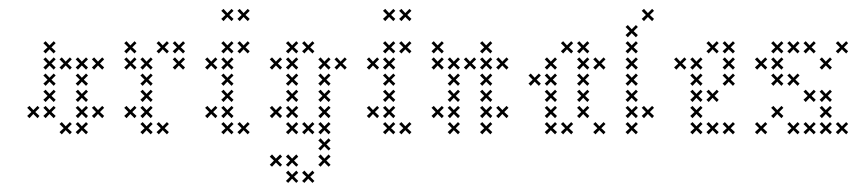

<svg xmlns="http://www.w3.org/2000/svg" viewBox="-20 -301 1897 424"><path d="M102.9 -45 93.6 -53.6 102.9 -62.9 98.6 -67.1 89.3 -57.9 80.7 -67.1 75.7 -62.9 85 -53.6 75.7 -45 80.7 -40 89.3 -49.3 98.6 -40ZM102.9 -80.7 93.6 -89.3 102.9 -98.6 98.6 -102.9 89.3 -93.6 80.7 -102.9 75.7 -98.6 85 -89.3 75.7 -80.7 80.7 -75.7 89.3 -85 98.6 -75.7ZM102.9 -116.4 93.6 -125 102.9 -134.3 98.6 -138.6 89.3 -129.3 80.7 -138.6 75.7 -134.3 85 -125 75.7 -116.4 80.7 -111.4 89.3 -120.7 98.6 -111.4ZM138.6 -9.3 129.3 -17.9 138.6 -27.1 134.3 -31.4 125 -22.1 116.4 -31.4 111.4 -27.1 120.7 -17.9 111.4 -9.3 116.4 -4.3 125 -13.6 134.3 -4.3ZM174.3 -9.3 165 -17.9 174.3 -27.1 170 -31.4 160.7 -22.1 152.1 -31.4 147.1 -27.1 156.4 -17.9 147.1 -9.3 152.1 -4.3 160.7 -13.6 170 -4.3ZM174.3 -152.1 165 -160.7 174.3 -170 170 -174.3 160.7 -165 152.1 -174.3 147.1 -170 156.4 -160.7 147.1 -152.1 152.1 -147.1 160.7 -156.4 170 -147.1ZM102.9 -152.1 93.6 -160.7 102.9 -170 98.6 -174.3 89.3 -165 80.7 -174.3 75.7 -170 85 -160.7 75.7 -152.1 80.7 -147.1 89.3 -156.4 98.6 -147.1ZM174.3 -116.4 165 -125 174.3 -134.3 170 -138.6 160.7 -129.3 152.1 -138.6 147.1 -134.3 156.4 -125 147.1 -116.4 152.1 -111.4 160.7 -120.7 170 -111.4ZM174.3 -80.7 165 -89.3 174.3 -98.6 170 -102.9 160.7 -93.6 152.1 -102.9 147.1 -98.6 156.4 -89.3 147.1 -80.7 152.1 -75.7 160.7 -85 170 -75.7ZM174.3 -45 165 -53.6 174.3 -62.9 170 -67.1 160.7 -57.9 152.1 -67.1 147.1 -62.9 156.4 -53.6 147.1 -45 152.1 -40 160.7 -49.3 170 -40ZM210 -152.1 200.7 -160.7 210 -170 205.7 -174.3 196.4 -165 187.9 -174.3 182.9 -170 192.1 -160.7 182.9 -152.1 187.9 -147.1 196.4 -156.4 205.7 -147.1ZM138.6 -152.1 129.3 -160.7 138.6 -170 134.3 -174.3 125 -165 116.4 -174.3 111.4 -170 120.7 -160.7 111.4 -152.1 116.4 -147.1 125 -156.4 134.3 -147.1ZM67.1 -45 57.9 -53.6 67.1 -62.9 62.9 -67.1 53.6 -57.9 45 -67.1 40 -62.9 49.3 -53.6 40 -45 45 -40 53.6 -49.3 62.9 -40ZM102.9 -187.9 93.6 -196.4 102.9 -205.7 98.6 -210 89.3 -200.7 80.7 -210 75.7 -205.7 85 -196.4 75.7 -187.9 80.7 -182.9 89.3 -192.1 98.6 -182.9ZM210 -45 200.7 -53.6 210 -62.9 205.7 -67.1 196.4 -57.9 187.9 -67.1 182.9 -62.9 192.1 -53.6 182.9 -45 187.9 -40 196.4 -49.3 205.7 -40Z M317.1 -9.3 307.9 -17.9 317.1 -27.1 312.9 -31.4 303.6 -22.1 295 -31.4 290 -27.1 299.3 -17.9 290 -9.3 295 -4.3 303.6 -13.6 312.9 -4.3ZM317.1 -45 307.9 -53.6 317.1 -62.9 312.9 -67.1 303.6 -57.9 295 -67.1 290 -62.9 299.3 -53.6 290 -45 295 -40 303.6 -49.3 312.9 -40ZM317.1 -80.7 307.9 -89.3 317.1 -98.6 312.9 -102.9 303.6 -93.6 295 -102.9 290 -98.6 299.3 -89.3 290 -80.7 295 -75.7 303.6 -85 312.9 -75.7ZM317.1 -116.4 307.9 -125 317.1 -134.3 312.9 -138.6 303.6 -129.3 295 -138.6 290 -134.3 299.3 -125 290 -116.4 295 -111.4 303.6 -120.7 312.9 -111.4ZM317.1 -152.1 307.9 -160.7 317.1 -170 312.9 -174.3 303.6 -165 295 -174.3 290 -170 299.3 -160.7 290 -152.1 295 -147.1 303.6 -156.4 312.9 -147.1ZM281.4 -187.9 272.1 -196.4 281.4 -205.7 277.1 -210 267.9 -200.7 259.3 -210 254.3 -205.7 263.6 -196.4 254.3 -187.9 259.3 -182.9 267.9 -192.1 277.1 -182.9ZM352.9 -9.3 343.6 -17.9 352.9 -27.1 348.6 -31.4 339.3 -22.1 330.7 -31.4 325.7 -27.1 335 -17.9 325.7 -9.3 330.7 -4.3 339.3 -13.6 348.6 -4.3ZM281.4 -45 272.1 -53.6 281.4 -62.9 277.1 -67.1 267.9 -57.9 259.3 -67.1 254.3 -62.9 263.6 -53.6 254.3 -45 259.3 -40 267.9 -49.3 277.1 -40ZM388.6 -187.9 379.3 -196.4 388.6 -205.7 384.3 -210 375 -200.7 366.4 -210 361.4 -205.7 370.7 -196.4 361.4 -187.9 366.4 -182.9 375 -192.1 384.3 -182.9ZM388.6 -152.1 379.3 -160.7 388.6 -170 384.3 -174.3 375 -165 366.4 -174.3 361.4 -170 370.7 -160.7 361.4 -152.1 366.4 -147.1 375 -156.4 384.3 -147.1ZM352.9 -187.9 343.6 -196.4 352.9 -205.7 348.6 -210 339.3 -200.7 330.7 -210 325.7 -205.7 335 -196.4 325.7 -187.9 330.7 -182.9 339.3 -192.1 348.6 -182.9ZM281.4 -152.1 272.1 -160.7 281.4 -170 277.1 -174.3 267.9 -165 259.3 -174.3 254.3 -170 263.6 -160.7 254.3 -152.1 259.3 -147.1 267.9 -156.4 277.1 -147.1Z M495.7 -152.1 486.4 -160.7 495.7 -170 491.4 -174.3 482.1 -165 473.6 -174.3 468.6 -170 477.9 -160.7 468.6 -152.1 473.6 -147.1 482.1 -156.4 491.4 -147.1ZM495.7 -116.4 486.4 -125 495.7 -134.3 491.4 -138.6 482.1 -129.3 473.6 -138.6 468.6 -134.3 477.9 -125 468.6 -116.4 473.6 -111.4 482.1 -120.7 491.4 -111.4ZM495.7 -80.7 486.4 -89.3 495.7 -98.6 491.4 -102.9 482.1 -93.6 473.6 -102.9 468.6 -98.6 477.9 -89.3 468.6 -80.7 473.6 -75.7 482.1 -85 491.4 -75.7ZM495.7 -45 486.4 -53.6 495.7 -62.9 491.4 -67.1 482.1 -57.9 473.6 -67.1 468.6 -62.9 477.9 -53.6 468.6 -45 473.6 -40 482.1 -49.3 491.4 -40ZM495.7 -9.3 486.4 -17.9 495.7 -27.1 491.4 -31.4 482.1 -22.1 473.6 -31.4 468.6 -27.1 477.9 -17.9 468.6 -9.3 473.6 -4.3 482.1 -13.6 491.4 -4.3ZM460 -45 450.7 -53.6 460 -62.9 455.7 -67.1 446.4 -57.9 437.9 -67.1 432.9 -62.9 442.1 -53.6 432.9 -45 437.9 -40 446.4 -49.3 455.7 -40ZM531.4 -9.3 522.1 -17.9 531.4 -27.1 527.1 -31.4 517.9 -22.1 509.3 -31.4 504.3 -27.1 513.6 -17.9 504.3 -9.3 509.3 -4.3 517.9 -13.6 527.1 -4.3ZM495.7 -187.9 486.4 -196.4 495.7 -205.7 491.4 -210 482.1 -200.7 473.6 -210 468.6 -205.7 477.9 -196.4 468.6 -187.9 473.6 -182.9 482.1 -192.1 491.4 -182.9ZM460 -152.1 450.7 -160.7 460 -170 455.7 -174.3 446.4 -165 437.9 -174.3 432.9 -170 442.1 -160.7 432.9 -152.1 437.9 -147.1 446.4 -156.4 455.7 -147.1ZM495.7 -259.3 486.4 -267.9 495.7 -277.1 491.4 -281.4 482.1 -272.1 473.6 -281.4 468.6 -277.1 477.9 -267.9 468.6 -259.3 473.6 -254.3 482.1 -263.6 491.4 -254.3ZM531.4 -259.3 522.1 -267.9 531.4 -277.1 527.1 -281.4 517.9 -272.1 509.3 -281.4 504.3 -277.1 513.6 -267.9 504.3 -259.3 509.3 -254.3 517.9 -263.6 527.1 -254.3ZM531.4 -187.9 522.1 -196.4 531.4 -205.7 527.1 -210 517.9 -200.7 509.3 -210 504.3 -205.7 513.6 -196.4 504.3 -187.9 509.3 -182.9 517.9 -192.1 527.1 -182.9Z M674.3 98.6 665 89.3 674.3 80.7 670 75.7 660.7 85 652.1 75.7 647.1 80.7 656.4 89.3 647.1 98.6 652.1 102.9 660.7 93.6 670 102.9ZM638.6 62.9 629.3 53.6 638.6 45 634.3 40 625 49.3 616.4 40 611.4 45 620.7 53.6 611.4 62.9 616.4 67.1 625 57.9 634.3 67.1ZM602.9 62.9 593.6 53.6 602.9 45 598.6 40 589.3 49.3 580.7 40 575.7 45 585 53.6 575.7 62.9 580.7 67.1 589.3 57.9 598.6 67.1ZM638.6 98.6 629.3 89.3 638.6 80.7 634.3 75.7 625 85 616.4 75.7 611.4 80.7 620.7 89.3 611.4 98.6 616.4 102.9 625 93.6 634.3 102.9ZM710 62.9 700.7 53.6 710 45 705.7 40 696.4 49.3 687.9 40 682.9 45 692.1 53.6 682.9 62.9 687.9 67.1 696.4 57.9 705.7 67.1ZM745.7 -152.1 736.4 -160.7 745.7 -170 741.4 -174.3 732.1 -165 723.6 -174.3 718.6 -170 727.9 -160.7 718.6 -152.1 723.6 -147.1 732.1 -156.4 741.4 -147.1ZM710 -152.1 700.7 -160.7 710 -170 705.7 -174.3 696.4 -165 687.9 -174.3 682.9 -170 692.1 -160.7 682.9 -152.1 687.9 -147.1 696.4 -156.4 705.7 -147.1ZM674.3 -187.9 665 -196.4 674.3 -205.7 670 -210 660.7 -200.7 652.1 -210 647.1 -205.7 656.4 -196.4 647.1 -187.9 652.1 -182.9 660.7 -192.1 670 -182.9ZM602.9 -152.1 593.6 -160.7 602.9 -170 598.6 -174.3 589.3 -165 580.7 -174.3 575.7 -170 585 -160.7 575.7 -152.1 580.7 -147.1 589.3 -156.4 598.6 -147.1ZM638.6 -116.4 629.3 -125 638.6 -134.3 634.3 -138.6 625 -129.3 616.4 -138.6 611.4 -134.3 620.7 -125 611.4 -116.4 616.4 -111.4 625 -120.7 634.3 -111.4ZM638.6 -80.7 629.3 -89.3 638.6 -98.6 634.3 -102.9 625 -93.6 616.4 -102.9 611.4 -98.6 620.7 -89.3 611.4 -80.7 616.4 -75.7 625 -85 634.3 -75.7ZM638.6 -45 629.3 -53.6 638.6 -62.9 634.3 -67.1 625 -57.9 616.4 -67.1 611.4 -62.9 620.7 -53.6 611.4 -45 616.4 -40 625 -49.3 634.3 -40ZM602.9 -45 593.6 -53.6 602.9 -62.9 598.6 -67.1 589.3 -57.9 580.7 -67.1 575.7 -62.9 585 -53.6 575.7 -45 580.7 -40 589.3 -49.3 598.6 -40ZM638.6 -9.3 629.3 -17.9 638.6 -27.1 634.3 -31.4 625 -22.1 616.4 -31.4 611.4 -27.1 620.7 -17.9 611.4 -9.3 616.4 -4.3 625 -13.6 634.3 -4.3ZM674.3 -9.3 665 -17.9 674.3 -27.1 670 -31.4 660.7 -22.1 652.1 -31.4 647.1 -27.1 656.4 -17.9 647.1 -9.3 652.1 -4.3 660.7 -13.6 670 -4.3ZM710 27.1 700.7 17.9 710 9.3 705.7 4.3 696.4 13.6 687.9 4.3 682.9 9.3 692.1 17.9 682.9 27.1 687.9 31.4 696.4 22.1 705.7 31.4ZM710 -9.3 700.7 -17.9 710 -27.1 705.7 -31.4 696.4 -22.1 687.9 -31.4 682.9 -27.1 692.1 -17.9 682.9 -9.3 687.9 -4.3 696.4 -13.6 705.7 -4.3ZM710 -45 700.7 -53.6 710 -62.9 705.7 -67.1 696.4 -57.9 687.9 -67.1 682.9 -62.9 692.1 -53.6 682.9 -45 687.9 -40 696.4 -49.3 705.7 -40ZM710 -80.7 700.7 -89.3 710 -98.6 705.7 -102.9 696.4 -93.6 687.9 -102.9 682.9 -98.6 692.1 -89.3 682.9 -80.7 687.9 -75.7 696.4 -85 705.7 -75.7ZM710 -116.4 700.7 -125 710 -134.3 705.7 -138.6 696.4 -129.3 687.9 -138.6 682.9 -134.3 692.1 -125 682.9 -116.4 687.9 -111.4 696.4 -120.7 705.7 -111.4ZM638.6 -187.9 629.3 -196.4 638.6 -205.7 634.3 -210 625 -200.7 616.4 -210 611.4 -205.7 620.7 -196.4 611.4 -187.9 616.4 -182.9 625 -192.1 634.3 -182.9ZM638.6 -152.1 629.3 -160.7 638.6 -170 634.3 -174.3 625 -165 616.4 -174.3 611.4 -170 620.7 -160.7 611.4 -152.1 616.4 -147.1 625 -156.4 634.3 -147.1Z M852.9 -152.1 843.6 -160.7 852.9 -170 848.6 -174.3 839.3 -165 830.7 -174.3 825.7 -170 835 -160.7 825.7 -152.1 830.7 -147.1 839.3 -156.4 848.6 -147.1ZM852.9 -116.4 843.6 -125 852.9 -134.3 848.6 -138.6 839.3 -129.3 830.7 -138.6 825.7 -134.3 835 -125 825.7 -116.4 830.7 -111.4 839.3 -120.7 848.6 -111.4ZM852.9 -80.7 843.6 -89.3 852.9 -98.6 848.6 -102.9 839.3 -93.6 830.7 -102.9 825.7 -98.6 835 -89.3 825.7 -80.7 830.7 -75.7 839.3 -85 848.6 -75.7ZM852.9 -45 843.6 -53.6 852.9 -62.9 848.6 -67.1 839.3 -57.9 830.7 -67.1 825.7 -62.9 835 -53.6 825.7 -45 830.7 -40 839.3 -49.3 848.6 -40ZM852.9 -9.3 843.6 -17.9 852.9 -27.1 848.6 -31.4 839.3 -22.1 830.7 -31.4 825.7 -27.1 835 -17.9 825.7 -9.3 830.7 -4.3 839.3 -13.6 848.6 -4.3ZM817.1 -45 807.9 -53.6 817.1 -62.9 812.9 -67.1 803.6 -57.9 795 -67.1 790 -62.9 799.3 -53.6 790 -45 795 -40 803.6 -49.3 812.9 -40ZM888.6 -9.3 879.3 -17.9 888.6 -27.1 884.3 -31.4 875 -22.1 866.4 -31.4 861.4 -27.1 870.7 -17.9 861.4 -9.3 866.4 -4.3 875 -13.6 884.3 -4.3ZM852.9 -187.9 843.6 -196.4 852.9 -205.7 848.6 -210 839.3 -200.7 830.7 -210 825.7 -205.7 835 -196.4 825.7 -187.9 830.7 -182.9 839.3 -192.1 848.6 -182.9ZM817.1 -152.1 807.9 -160.7 817.1 -170 812.9 -174.3 803.6 -165 795 -174.3 790 -170 799.3 -160.7 790 -152.1 795 -147.1 803.6 -156.4 812.9 -147.1ZM852.9 -259.3 843.6 -267.9 852.9 -277.1 848.6 -281.4 839.3 -272.1 830.7 -281.4 825.7 -277.1 835 -267.9 825.7 -259.3 830.7 -254.3 839.3 -263.6 848.6 -254.3ZM888.6 -259.3 879.3 -267.9 888.6 -277.1 884.3 -281.4 875 -272.1 866.4 -281.4 861.4 -277.1 870.7 -267.9 861.4 -259.3 866.4 -254.3 875 -263.6 884.3 -254.3ZM888.6 -187.9 879.3 -196.4 888.6 -205.7 884.3 -210 875 -200.7 866.4 -210 861.4 -205.7 870.7 -196.4 861.4 -187.9 866.4 -182.9 875 -192.1 884.3 -182.9Z M995.7 -116.4 986.4 -125 995.7 -134.3 991.4 -138.6 982.1 -129.3 973.6 -138.6 968.6 -134.3 977.9 -125 968.6 -116.4 973.6 -111.4 982.1 -120.7 991.4 -111.4ZM995.7 -80.7 986.4 -89.3 995.7 -98.6 991.4 -102.9 982.1 -93.6 973.6 -102.9 968.6 -98.6 977.9 -89.3 968.6 -80.7 973.6 -75.7 982.1 -85 991.4 -75.7ZM995.7 -45 986.4 -53.6 995.7 -62.9 991.4 -67.1 982.1 -57.9 973.6 -67.1 968.6 -62.9 977.9 -53.6 968.6 -45 973.6 -40 982.1 -49.3 991.4 -40ZM960 -45 950.7 -53.6 960 -62.9 955.7 -67.1 946.4 -57.9 937.9 -67.1 932.9 -62.9 942.1 -53.6 932.9 -45 937.9 -40 946.4 -49.3 955.7 -40ZM995.7 -152.1 986.4 -160.7 995.7 -170 991.4 -174.3 982.1 -165 973.6 -174.3 968.6 -170 977.9 -160.7 968.6 -152.1 973.6 -147.1 982.1 -156.4 991.4 -147.1ZM1067.1 -187.9 1057.9 -196.4 1067.1 -205.7 1062.9 -210 1053.6 -200.7 1045 -210 1040 -205.7 1049.3 -196.4 1040 -187.9 1045 -182.9 1053.6 -192.1 1062.9 -182.9ZM1067.1 -152.1 1057.9 -160.7 1067.1 -170 1062.9 -174.3 1053.6 -165 1045 -174.3 1040 -170 1049.3 -160.7 1040 -152.1 1045 -147.1 1053.6 -156.4 1062.9 -147.1ZM1102.9 -152.1 1093.6 -160.7 1102.9 -170 1098.6 -174.3 1089.3 -165 1080.7 -174.3 1075.7 -170 1085 -160.7 1075.7 -152.1 1080.7 -147.1 1089.3 -156.4 1098.6 -147.1ZM1067.1 -116.4 1057.9 -125 1067.1 -134.3 1062.9 -138.6 1053.6 -129.3 1045 -138.6 1040 -134.3 1049.3 -125 1040 -116.4 1045 -111.4 1053.6 -120.7 1062.9 -111.4ZM1067.1 -80.7 1057.9 -89.3 1067.1 -98.6 1062.9 -102.9 1053.6 -93.6 1045 -102.9 1040 -98.6 1049.3 -89.3 1040 -80.7 1045 -75.7 1053.6 -85 1062.9 -75.7ZM1067.1 -45 1057.9 -53.6 1067.1 -62.9 1062.9 -67.1 1053.6 -57.9 1045 -67.1 1040 -62.9 1049.3 -53.6 1040 -45 1045 -40 1053.6 -49.3 1062.9 -40ZM1067.1 -9.3 1057.9 -17.9 1067.1 -27.1 1062.9 -31.4 1053.6 -22.1 1045 -31.4 1040 -27.1 1049.3 -17.9 1040 -9.3 1045 -4.3 1053.6 -13.6 1062.9 -4.3ZM1102.9 -45 1093.6 -53.6 1102.9 -62.9 1098.6 -67.1 1089.3 -57.9 1080.7 -67.1 1075.7 -62.9 1085 -53.6 1075.7 -45 1080.7 -40 1089.3 -49.3 1098.6 -40ZM960 -152.1 950.7 -160.7 960 -170 955.7 -174.3 946.4 -165 937.9 -174.3 932.9 -170 942.1 -160.7 932.9 -152.1 937.9 -147.1 946.4 -156.4 955.7 -147.1ZM960 -187.9 950.7 -196.4 960 -205.7 955.7 -210 946.4 -200.7 937.9 -210 932.9 -205.7 942.1 -196.4 932.9 -187.9 937.9 -182.9 946.4 -192.1 955.7 -182.9ZM995.7 -9.3 986.4 -17.9 995.7 -27.1 991.4 -31.4 982.1 -22.1 973.6 -31.4 968.6 -27.1 977.9 -17.9 968.6 -9.3 973.6 -4.3 982.1 -13.6 991.4 -4.3ZM1031.4 -152.1 1022.1 -160.7 1031.4 -170 1027.1 -174.3 1017.9 -165 1009.3 -174.3 1004.3 -170 1013.6 -160.7 1004.3 -152.1 1009.3 -147.1 1017.9 -156.4 1027.1 -147.1Z M1210 -9.3 1200.7 -17.9 1210 -27.1 1205.7 -31.4 1196.4 -22.1 1187.9 -31.4 1182.9 -27.1 1192.1 -17.9 1182.9 -9.3 1187.9 -4.3 1196.4 -13.6 1205.7 -4.3ZM1210 -45 1200.7 -53.6 1210 -62.9 1205.7 -67.1 1196.4 -57.9 1187.9 -67.1 1182.9 -62.9 1192.1 -53.6 1182.9 -45 1187.9 -40 1196.4 -49.3 1205.7 -40ZM1210 -80.7 1200.7 -89.3 1210 -98.6 1205.7 -102.9 1196.4 -93.6 1187.9 -102.9 1182.9 -98.6 1192.1 -89.3 1182.9 -80.7 1187.9 -75.7 1196.4 -85 1205.7 -75.7ZM1317.1 -9.3 1307.9 -17.9 1317.1 -27.1 1312.9 -31.4 1303.6 -22.1 1295 -31.4 1290 -27.1 1299.3 -17.9 1290 -9.3 1295 -4.3 1303.6 -13.6 1312.9 -4.3ZM1281.4 -45 1272.1 -53.6 1281.4 -62.9 1277.1 -67.1 1267.9 -57.9 1259.3 -67.1 1254.3 -62.9 1263.6 -53.6 1254.3 -45 1259.3 -40 1267.9 -49.3 1277.1 -40ZM1281.4 -80.7 1272.1 -89.3 1281.4 -98.6 1277.1 -102.9 1267.9 -93.6 1259.3 -102.9 1254.3 -98.6 1263.6 -89.3 1254.3 -80.7 1259.3 -75.7 1267.9 -85 1277.1 -75.7ZM1281.4 -116.4 1272.1 -125 1281.4 -134.3 1277.1 -138.6 1267.9 -129.3 1259.3 -138.6 1254.3 -134.3 1263.6 -125 1254.3 -116.4 1259.3 -111.4 1267.9 -120.7 1277.1 -111.4ZM1317.1 -152.1 1307.9 -160.7 1317.1 -170 1312.9 -174.3 1303.6 -165 1295 -174.3 1290 -170 1299.3 -160.7 1290 -152.1 1295 -147.1 1303.6 -156.4 1312.9 -147.1ZM1281.4 -152.1 1272.1 -160.7 1281.4 -170 1277.1 -174.3 1267.9 -165 1259.3 -174.3 1254.3 -170 1263.6 -160.7 1254.3 -152.1 1259.3 -147.1 1267.9 -156.4 1277.1 -147.1ZM1281.4 -187.9 1272.1 -196.4 1281.4 -205.7 1277.1 -210 1267.9 -200.7 1259.3 -210 1254.3 -205.7 1263.6 -196.4 1254.3 -187.9 1259.3 -182.9 1267.9 -192.1 1277.1 -182.9ZM1245.7 -187.9 1236.4 -196.4 1245.7 -205.7 1241.4 -210 1232.1 -200.7 1223.6 -210 1218.6 -205.7 1227.9 -196.4 1218.6 -187.9 1223.6 -182.9 1232.1 -192.1 1241.4 -182.9ZM1210 -152.1 1200.7 -160.7 1210 -170 1205.7 -174.3 1196.4 -165 1187.9 -174.3 1182.9 -170 1192.1 -160.7 1182.9 -152.1 1187.9 -147.1 1196.4 -156.4 1205.7 -147.1ZM1210 -116.4 1200.7 -125 1210 -134.3 1205.7 -138.6 1196.4 -129.3 1187.9 -138.6 1182.9 -134.3 1192.1 -125 1182.9 -116.4 1187.9 -111.4 1196.4 -120.7 1205.7 -111.4ZM1174.3 -116.4 1165 -125 1174.3 -134.3 1170 -138.6 1160.7 -129.3 1152.1 -138.6 1147.1 -134.3 1156.4 -125 1147.1 -116.4 1152.1 -111.4 1160.7 -120.7 1170 -111.4ZM1245.7 -9.3 1236.4 -17.9 1245.7 -27.1 1241.4 -31.4 1232.1 -22.1 1223.6 -31.4 1218.6 -27.1 1227.9 -17.9 1218.6 -9.3 1223.6 -4.3 1232.1 -13.6 1241.4 -4.3Z M1388.6 -9.3 1379.3 -17.9 1388.6 -27.1 1384.3 -31.4 1375 -22.1 1366.4 -31.4 1361.4 -27.1 1370.7 -17.9 1361.4 -9.3 1366.4 -4.3 1375 -13.6 1384.3 -4.3ZM1388.6 -45 1379.3 -53.6 1388.6 -62.9 1384.3 -67.1 1375 -57.9 1366.4 -67.1 1361.4 -62.9 1370.7 -53.6 1361.4 -45 1366.4 -40 1375 -49.3 1384.3 -40ZM1388.6 -80.7 1379.3 -89.3 1388.6 -98.6 1384.3 -102.9 1375 -93.6 1366.4 -102.9 1361.4 -98.6 1370.7 -89.3 1361.4 -80.7 1366.4 -75.7 1375 -85 1384.3 -75.7ZM1388.6 -116.4 1379.3 -125 1388.6 -134.3 1384.3 -138.6 1375 -129.3 1366.4 -138.6 1361.4 -134.3 1370.7 -125 1361.4 -116.4 1366.4 -111.4 1375 -120.7 1384.3 -111.4ZM1388.6 -152.1 1379.3 -160.7 1388.6 -170 1384.3 -174.3 1375 -165 1366.4 -174.3 1361.4 -170 1370.7 -160.7 1361.4 -152.1 1366.4 -147.1 1375 -156.4 1384.3 -147.1ZM1388.6 -187.9 1379.3 -196.4 1388.6 -205.7 1384.3 -210 1375 -200.7 1366.4 -210 1361.4 -205.7 1370.7 -196.4 1361.4 -187.9 1366.4 -182.9 1375 -192.1 1384.3 -182.9ZM1388.6 -223.6 1379.3 -232.1 1388.6 -241.4 1384.3 -245.7 1375 -236.4 1366.4 -245.7 1361.4 -241.4 1370.7 -232.1 1361.4 -223.6 1366.4 -218.6 1375 -227.9 1384.3 -218.6ZM1424.3 -259.3 1415 -267.9 1424.3 -277.1 1420 -281.4 1410.7 -272.1 1402.1 -281.4 1397.1 -277.1 1406.4 -267.9 1397.1 -259.3 1402.1 -254.3 1410.7 -263.6 1420 -254.3ZM1424.3 -45 1415 -53.6 1424.3 -62.9 1420 -67.1 1410.7 -57.9 1402.1 -67.1 1397.1 -62.9 1406.4 -53.6 1397.1 -45 1402.1 -40 1410.7 -49.3 1420 -40Z M1531.4 -45 1522.1 -53.6 1531.4 -62.9 1527.1 -67.1 1517.9 -57.9 1509.3 -67.1 1504.3 -62.9 1513.6 -53.6 1504.3 -45 1509.3 -40 1517.9 -49.3 1527.1 -40ZM1531.4 -80.7 1522.1 -89.3 1531.4 -98.6 1527.1 -102.9 1517.9 -93.6 1509.3 -102.9 1504.3 -98.6 1513.6 -89.3 1504.3 -80.7 1509.3 -75.7 1517.9 -85 1527.1 -75.7ZM1531.4 -116.4 1522.1 -125 1531.4 -134.3 1527.1 -138.6 1517.9 -129.3 1509.3 -138.6 1504.3 -134.3 1513.6 -125 1504.3 -116.4 1509.3 -111.4 1517.9 -120.7 1527.1 -111.4ZM1531.4 -152.1 1522.1 -160.7 1531.4 -170 1527.1 -174.3 1517.9 -165 1509.3 -174.3 1504.3 -170 1513.6 -160.7 1504.3 -152.1 1509.3 -147.1 1517.9 -156.4 1527.1 -147.1ZM1567.1 -187.9 1557.9 -196.4 1567.1 -205.7 1562.9 -210 1553.6 -200.7 1545 -210 1540 -205.7 1549.3 -196.4 1540 -187.9 1545 -182.9 1553.6 -192.1 1562.9 -182.9ZM1567.1 -9.3 1557.9 -17.9 1567.1 -27.1 1562.9 -31.4 1553.6 -22.1 1545 -31.4 1540 -27.1 1549.3 -17.9 1540 -9.3 1545 -4.3 1553.6 -13.6 1562.9 -4.3ZM1602.9 -152.1 1593.6 -160.7 1602.9 -170 1598.6 -174.3 1589.3 -165 1580.7 -174.3 1575.7 -170 1585 -160.7 1575.7 -152.1 1580.7 -147.1 1589.3 -156.4 1598.6 -147.1ZM1602.9 -116.4 1593.6 -125 1602.9 -134.3 1598.6 -138.6 1589.3 -129.3 1580.7 -138.6 1575.7 -134.3 1585 -125 1575.7 -116.4 1580.7 -111.4 1589.3 -120.7 1598.6 -111.4ZM1567.1 -80.7 1557.9 -89.3 1567.1 -98.6 1562.9 -102.9 1553.6 -93.6 1545 -102.9 1540 -98.6 1549.3 -89.3 1540 -80.7 1545 -75.7 1553.6 -85 1562.9 -75.7ZM1602.9 -9.3 1593.6 -17.9 1602.9 -27.1 1598.6 -31.4 1589.3 -22.1 1580.7 -31.4 1575.7 -27.1 1585 -17.9 1575.7 -9.3 1580.7 -4.3 1589.3 -13.6 1598.6 -4.3ZM1531.4 -9.3 1522.1 -17.9 1531.4 -27.1 1527.1 -31.4 1517.9 -22.1 1509.3 -31.4 1504.3 -27.1 1513.6 -17.9 1504.3 -9.3 1509.3 -4.3 1517.9 -13.6 1527.1 -4.3ZM1495.7 -152.1 1486.4 -160.7 1495.7 -170 1491.4 -174.3 1482.1 -165 1473.6 -174.3 1468.6 -170 1477.9 -160.7 1468.6 -152.1 1473.6 -147.1 1482.1 -156.4 1491.4 -147.1ZM1602.9 -187.9 1593.6 -196.4 1602.9 -205.7 1598.6 -210 1589.3 -200.7 1580.7 -210 1575.7 -205.7 1585 -196.4 1575.7 -187.9 1580.7 -182.9 1589.3 -192.1 1598.6 -182.9Z M1817.1 -45 1807.9 -53.6 1817.1 -62.9 1812.9 -67.1 1803.6 -57.9 1795 -67.1 1790 -62.9 1799.3 -53.6 1790 -45 1795 -40 1803.6 -49.3 1812.9 -40ZM1781.4 -9.3 1772.1 -17.9 1781.4 -27.1 1777.1 -31.4 1767.9 -22.1 1759.3 -31.4 1754.3 -27.1 1763.6 -17.9 1754.3 -9.3 1759.3 -4.3 1767.9 -13.6 1777.1 -4.3ZM1745.7 -9.3 1736.4 -17.9 1745.7 -27.1 1741.4 -31.4 1732.1 -22.1 1723.6 -31.4 1718.6 -27.1 1727.9 -17.9 1718.6 -9.3 1723.6 -4.3 1732.1 -13.6 1741.4 -4.3ZM1710 -45 1700.7 -53.6 1710 -62.9 1705.7 -67.1 1696.4 -57.9 1687.9 -67.1 1682.9 -62.9 1692.1 -53.6 1682.9 -45 1687.9 -40 1696.4 -49.3 1705.7 -40ZM1817.1 -9.3 1807.9 -17.9 1817.1 -27.1 1812.9 -31.4 1803.6 -22.1 1795 -31.4 1790 -27.1 1799.3 -17.9 1790 -9.3 1795 -4.3 1803.6 -13.6 1812.9 -4.3ZM1852.9 -9.3 1843.6 -17.9 1852.9 -27.1 1848.6 -31.4 1839.3 -22.1 1830.7 -31.4 1825.7 -27.1 1835 -17.9 1825.7 -9.3 1830.7 -4.3 1839.3 -13.6 1848.6 -4.3ZM1710 -116.4 1700.7 -125 1710 -134.3 1705.7 -138.6 1696.4 -129.3 1687.9 -138.6 1682.9 -134.3 1692.1 -125 1682.9 -116.4 1687.9 -111.4 1696.4 -120.7 1705.7 -111.4ZM1745.7 -187.9 1736.4 -196.4 1745.7 -205.7 1741.4 -210 1732.1 -200.7 1723.6 -210 1718.6 -205.7 1727.9 -196.4 1718.6 -187.9 1723.6 -182.9 1732.1 -192.1 1741.4 -182.9ZM1781.4 -187.9 1772.1 -196.4 1781.4 -205.7 1777.1 -210 1767.9 -200.7 1759.3 -210 1754.3 -205.7 1763.6 -196.4 1754.3 -187.9 1759.3 -182.9 1767.9 -192.1 1777.1 -182.9ZM1817.1 -152.1 1807.9 -160.7 1817.1 -170 1812.9 -174.3 1803.6 -165 1795 -174.3 1790 -170 1799.3 -160.7 1790 -152.1 1795 -147.1 1803.6 -156.4 1812.9 -147.1ZM1817.1 -80.7 1807.9 -89.3 1817.1 -98.6 1812.9 -102.9 1803.6 -93.6 1795 -102.9 1790 -98.6 1799.3 -89.3 1790 -80.7 1795 -75.7 1803.6 -85 1812.9 -75.7ZM1781.4 -80.7 1772.1 -89.3 1781.4 -98.6 1777.1 -102.9 1767.9 -93.6 1759.3 -102.9 1754.3 -98.6 1763.6 -89.3 1754.3 -80.7 1759.3 -75.7 1767.9 -85 1777.1 -75.7ZM1852.9 -187.9 1843.6 -196.4 1852.9 -205.7 1848.6 -210 1839.3 -200.7 1830.7 -210 1825.7 -205.7 1835 -196.4 1825.7 -187.9 1830.7 -182.9 1839.3 -192.1 1848.6 -182.9ZM1710 -187.9 1700.7 -196.4 1710 -205.7 1705.7 -210 1696.4 -200.7 1687.9 -210 1682.9 -205.7 1692.1 -196.4 1682.9 -187.9 1687.9 -182.9 1696.4 -192.1 1705.7 -182.9ZM1710 -152.1 1700.7 -160.7 1710 -170 1705.7 -174.3 1696.4 -165 1687.9 -174.3 1682.9 -170 1692.1 -160.7 1682.9 -152.1 1687.9 -147.1 1696.4 -156.4 1705.7 -147.1ZM1674.3 -9.3 1665 -17.9 1674.3 -27.1 1670 -31.4 1660.7 -22.1 1652.1 -31.4 1647.1 -27.1 1656.4 -17.9 1647.1 -9.3 1652.1 -4.3 1660.7 -13.6 1670 -4.3ZM1674.3 -152.1 1665 -160.7 1674.3 -170 1670 -174.3 1660.7 -165 1652.1 -174.3 1647.1 -170 1656.4 -160.7 1647.1 -152.1 1652.1 -147.1 1660.7 -156.4 1670 -147.1ZM1745.7 -116.4 1736.4 -125 1745.7 -134.3 1741.4 -138.6 1732.1 -129.3 1723.6 -138.6 1718.6 -134.3 1727.9 -125 1718.6 -116.4 1723.6 -111.4 1732.1 -120.7 1741.4 -111.4Z"/></svg>

Font: Gossip Low Cross Small
Style: Regular
Weight: 200
Width: 3
Designer: Deborah Khodanovich
Version: Version 1.001;Glyphs 3.3.1 (3343)